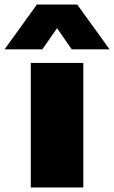

<svg xmlns="http://www.w3.org/2000/svg" viewBox="-78 -828 504 848"><path d="M58 0V-550H290V0ZM-58 -610 85 -808H263L406 -610H239L174 -703.5L109 -610Z"/></svg>

Font: Encode Sans Exp Black
Style: Regular
Weight: 900
Width: 7
Designer: Multiple Designers
Foundry: Impallari Type
Version: Version 3.002; ttfautohint (v1.8.3) -l 8 -r 50 -G 200 -x 14 